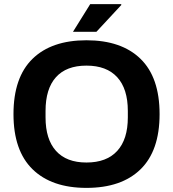

<svg xmlns="http://www.w3.org/2000/svg" viewBox="-20 -892 833 924"><path d="M331.1 -738.8 414.1 -872.1H563L564 -868.2L443.8 -738.8ZM396 12.2Q228.5 12.2 136.7 -77.4Q44.9 -167 44.9 -342.8Q44.9 -519.5 136.5 -608.9Q228 -698.2 396 -698.2Q564.5 -698.2 656.2 -608.9Q748 -519.5 748 -342.8Q748 -166.5 656.2 -77.1Q564.5 12.2 396 12.2ZM396 -109.9Q493.2 -109.9 544.2 -165.8Q595.2 -221.7 595.2 -327.1V-357.9Q595.2 -464.4 544.2 -520.3Q493.2 -576.2 396 -576.2Q299.3 -576.2 249.3 -520.5Q199.2 -464.8 199.2 -357.9V-327.1Q199.2 -221.7 249.5 -165.8Q299.8 -109.9 396 -109.9Z"/></svg>

Font: Archivo
Style: Bold
Weight: 700
Designer: Hector Gatti
Foundry: Omnibus-Type
Version: Version 2.001